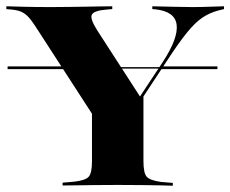

<svg xmlns="http://www.w3.org/2000/svg" viewBox="-25 -591 733 611"><path d="M267.7 -372.6 263.7 -377.4H487.1L483.1 -372.6ZM-0.8 -371V-379.8H254.8L260.5 -371ZM483.1 -371 489.5 -379.8H666.9V-371ZM312.1 -160.5 85.5 -510.5Q73.4 -529 63.3 -539.1Q53.2 -549.2 41.5 -554Q29.8 -558.9 12.1 -560.5L-4.8 -562.1V-571Q17.7 -570.2 54.4 -569.4Q91.1 -568.5 136.3 -568.5H137.1H140.3Q170.2 -568.5 198 -569Q225.8 -569.4 251.2 -569.8Q276.6 -570.2 297.2 -570.6Q317.7 -571 332.3 -571V-562.1L313.7 -560.5Q274.2 -557.3 267.3 -544.4Q260.5 -531.5 285.5 -492.7L424.2 -278.2L406.5 -262.9L493.5 -394.4Q542.7 -470.2 537.1 -512.5Q531.5 -554.8 469.4 -561.3L459.7 -562.1V-571Q503.2 -570.2 529.8 -569.4Q556.5 -568.5 585.5 -568.5Q613.7 -568.5 636.3 -569.4Q658.9 -570.2 687.9 -571V-562.1L668.5 -557.3Q641.9 -550 619.4 -535.1Q596.8 -520.2 570.2 -487.5Q543.5 -454.8 504.8 -395.2L350 -160.5ZM337.1 -2.4Q304 -2.4 273 -2Q241.9 -1.6 216.5 -1.2Q191.1 -0.8 174.2 -0.8V-9.7L211.3 -12.9Q246.8 -16.9 257.3 -28.6Q267.7 -40.3 267.7 -78.2V-250.8L369.4 -203.2L431.5 -296.8V-78.2Q431.5 -40.3 441.9 -28.6Q452.4 -16.9 487.1 -12.1L525 -8.9V0Q508.1 -0.8 482.7 -1.2Q457.3 -1.6 426.6 -2Q396 -2.4 361.3 -2.4H350Z"/></svg>

Font: Playfair 144pt SemiExpanded Black
Style: Regular
Weight: 900
Width: 6
Designer: Claus Eggers Sørensen
Foundry: Claus Eggers Sørensen
Version: Version 2.203